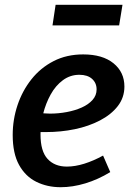

<svg xmlns="http://www.w3.org/2000/svg" viewBox="-20 -770 550 801"><path d="M233 11Q177 11 131.5 -11.5Q86 -34 59.5 -82Q33 -130 33 -207Q33 -271 53 -331Q73 -391 111 -439Q149 -487 203.5 -515Q258 -543 327 -543Q408 -543 453.5 -506Q499 -469 499 -409Q499 -363 471.5 -327.5Q444 -292 397 -267.5Q350 -243 292 -231Q234 -219 172 -219Q162 -219 153 -219Q144 -219 136 -220L143 -299Q154 -298 165.5 -297Q177 -296 189 -296Q224 -296 258.5 -302.5Q293 -309 321 -321.5Q349 -334 366 -353Q383 -372 383 -397Q383 -424 364 -441Q345 -458 311 -458Q273 -458 242.5 -435.5Q212 -413 191.5 -376Q171 -339 160 -295.5Q149 -252 149 -209Q149 -139 178.5 -107Q208 -75 259 -75Q293 -75 331.5 -87Q370 -99 410 -121L440 -52Q389 -21 336 -5Q283 11 233 11ZM491 -750 477 -664H199L212 -750Z"/></svg>

Font: Bitter Thin SemiBold
Style: Italic
Weight: 600
Italic angle: -9°
Version: Version 2.002